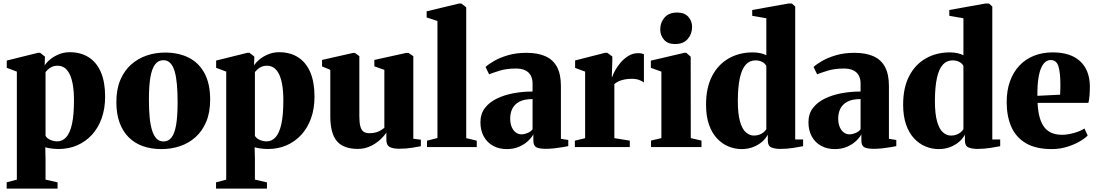

<svg xmlns="http://www.w3.org/2000/svg" viewBox="-20 -838 6248 1094"><path d="M18 236.5V201L76 185.5V-430L18.5 -451.5V-493L196 -537H209L236 -515.5L234.5 -464.5Q243 -480 263.8 -497.8Q284.5 -515.5 314 -528Q343.5 -540.5 377.5 -540.5Q440 -540.5 485.2 -511.8Q530.5 -483 554.8 -426.8Q579 -370.5 579 -287.5Q579 -219.5 559.5 -164.5Q540 -109.5 504 -70.2Q468 -31 419.8 -10Q371.5 11 314 11Q291.5 11 269.8 7.8Q248 4.5 238 1L239.5 70V185.5L308 201V236.5ZM306 -32.5Q336.5 -32.5 358 -57Q379.5 -81.5 390.5 -133Q401.5 -184.5 401.5 -265Q401.5 -321 394.2 -359.2Q387 -397.5 374.2 -420.5Q361.5 -443.5 344.8 -453.5Q328 -463.5 309.5 -463.5Q289.5 -463.5 275.8 -457Q262 -450.5 253.2 -442Q244.5 -433.5 239.5 -427.5V-64Q247.5 -49.5 266.8 -41Q286 -32.5 306 -32.5Z M643 -256Q643 -329.5 665.8 -382.8Q688.5 -436 727.5 -470.5Q766.5 -505 816.2 -521.8Q866 -538.5 920 -538.5Q1000 -538.5 1057.8 -508.2Q1115.5 -478 1146.5 -418.5Q1177.5 -359 1177.5 -270.5Q1177.5 -197 1154.8 -143.5Q1132 -90 1093.2 -55.8Q1054.5 -21.5 1004.8 -5Q955 11.5 900 11.5Q841.5 11.5 794.2 -5.2Q747 -22 713.2 -55.8Q679.5 -89.5 661.2 -139.5Q643 -189.5 643 -256ZM912 -32Q940 -32 957.8 -55.2Q975.5 -78.5 983.8 -128Q992 -177.5 992 -255Q992 -310 988.2 -354.5Q984.5 -399 975.5 -430.2Q966.5 -461.5 950.8 -478.2Q935 -495 911.5 -495Q882.5 -495 864.2 -471.8Q846 -448.5 837.2 -399.2Q828.5 -350 828.5 -271Q828.5 -216 832.5 -172Q836.5 -128 846 -96.8Q855.5 -65.5 871.5 -48.8Q887.5 -32 912 -32Z M1211 236.5V201L1269 185.5V-430L1211.5 -451.5V-493L1389 -537H1402L1429 -515.5L1427.5 -464.5Q1436 -480 1456.8 -497.8Q1477.5 -515.5 1507 -528Q1536.5 -540.5 1570.5 -540.5Q1633 -540.5 1678.2 -511.8Q1723.5 -483 1747.8 -426.8Q1772 -370.5 1772 -287.5Q1772 -219.5 1752.5 -164.5Q1733 -109.5 1697 -70.2Q1661 -31 1612.8 -10Q1564.5 11 1507 11Q1484.5 11 1462.8 7.8Q1441 4.5 1431 1L1432.5 70V185.5L1501 201V236.5ZM1499 -32.5Q1529.5 -32.5 1551 -57Q1572.5 -81.5 1583.5 -133Q1594.5 -184.5 1594.5 -265Q1594.5 -321 1587.2 -359.2Q1580 -397.5 1567.2 -420.5Q1554.5 -443.5 1537.8 -453.5Q1521 -463.5 1502.5 -463.5Q1482.5 -463.5 1468.8 -457Q1455 -450.5 1446.2 -442Q1437.5 -433.5 1432.5 -427.5V-64Q1440.5 -49.5 1459.8 -41Q1479 -32.5 1499 -32.5Z M2253.5 9.5Q2219 9.5 2200.2 -0.8Q2181.5 -11 2181.5 -41.5V-82.5Q2165 -58 2139.8 -36.5Q2114.5 -15 2083.8 -2.2Q2053 10.5 2019.5 10.5Q1937 10.5 1899.5 -33.8Q1862 -78 1862 -176V-440L1815 -459.5V-496.5L1992 -536.5H2002.5L2027.5 -518V-175Q2027.5 -140 2033 -118.8Q2038.5 -97.5 2051 -88.2Q2063.5 -79 2085 -79Q2106.5 -79 2122.5 -83.8Q2138.5 -88.5 2150.2 -95.8Q2162 -103 2170 -109.5V-440L2113 -460V-496.5L2294.5 -536.5H2307.5L2335 -518V-47.5L2378 -42V-5Q2359.5 -1.5 2327.5 4Q2295.5 9.5 2253.5 9.5Z M2472.5 -51.5V-718.5L2411 -738.5V-773.5L2596 -818H2608.5L2636.5 -796.5V-51L2696.5 -36.5V0H2413V-36.5Z M2868 11.5Q2823.5 11.5 2789.5 -7.2Q2755.5 -26 2736.5 -60.5Q2717.5 -95 2717.5 -141.5Q2717.5 -189 2742.8 -222.2Q2768 -255.5 2810.8 -276.2Q2853.5 -297 2906.2 -306.8Q2959 -316.5 3014.5 -316.5V-361.5Q3014.5 -388 3004.5 -407.2Q2994.5 -426.5 2973.5 -437Q2952.5 -447.5 2919 -447.5Q2867.5 -447.5 2828 -435.5Q2788.5 -423.5 2767 -414.5L2746.5 -456.5Q2762 -471 2794.2 -490Q2826.5 -509 2873.5 -523Q2920.5 -537 2979.5 -537Q3045 -537 3088.5 -517.2Q3132 -497.5 3154 -456Q3176 -414.5 3176 -348.5V-47L3218 -40.5V-5.5Q3207 -3 3186 0.5Q3165 4 3139.5 7Q3114 10 3090 10Q3053.5 10 3036.2 1.2Q3019 -7.5 3019 -38V-72.5Q3009 -53.5 2988 -34Q2967 -14.5 2936.8 -1.5Q2906.5 11.5 2868 11.5ZM2952.5 -72.5Q2967 -72.5 2985.5 -80Q3004 -87.5 3014.5 -101.5V-273.5Q2967 -273.5 2939.2 -258.5Q2911.5 -243.5 2899.2 -218.8Q2887 -194 2887 -163Q2887 -136 2895.2 -115.5Q2903.5 -95 2918.2 -83.8Q2933 -72.5 2952.5 -72.5Z M3255.5 0V-36.5L3314 -50.5V-430L3257 -451V-493.5L3427 -537H3440.5L3469 -516V-492L3466 -401H3469.5Q3472 -413 3483.8 -434.8Q3495.5 -456.5 3514.8 -479.8Q3534 -503 3559.8 -519Q3585.5 -535 3615.5 -535Q3628 -535 3636 -533.2Q3644 -531.5 3649 -529V-368Q3640.5 -375 3623 -382Q3605.5 -389 3578.5 -389Q3557 -389 3538.5 -385.2Q3520 -381.5 3505.5 -375Q3491 -368.5 3480.5 -358.5V-51L3568.5 -36.5V0Z M3689.5 0V-37L3748.5 -51V-430L3688.5 -451.5V-492.5L3879 -537H3890.5L3915.5 -515L3916 -51L3977 -37V0ZM3826 -587Q3784.5 -587 3763.2 -612Q3742 -637 3742 -669.5Q3742 -710 3766.8 -738.2Q3791.5 -766.5 3838 -766.5H3839Q3880.5 -766.5 3902 -742.2Q3923.5 -718 3923.5 -684.5Q3923.5 -645 3898.8 -616Q3874 -587 3827 -587Z M4206 11.5Q4166.5 11.5 4130 -3.8Q4093.5 -19 4064.8 -50Q4036 -81 4019.5 -128.8Q4003 -176.5 4003 -242Q4003 -338.5 4037.5 -404.8Q4072 -471 4132.2 -505.2Q4192.5 -539.5 4269 -539.5Q4292.5 -539.5 4313.5 -534.8Q4334.5 -530 4346.5 -523V-734L4266 -748V-781L4472 -818H4492L4511 -801V-43.5H4556V-5Q4537.5 -1 4500 4.8Q4462.5 10.5 4426.5 10.5Q4396 10.5 4375.5 2.2Q4355 -6 4355 -37.5V-71Q4344 -49 4322.2 -30.2Q4300.5 -11.5 4270.8 0Q4241 11.5 4206 11.5ZM4276 -65.5Q4293.5 -65.5 4307.2 -70.8Q4321 -76 4331 -84.5Q4341 -93 4346.5 -102V-462.5Q4338.5 -477.5 4322 -485.8Q4305.5 -494 4285 -494Q4251.5 -494 4229.2 -469.5Q4207 -445 4195.8 -394.5Q4184.5 -344 4184 -264.5Q4184 -189.5 4196.5 -145.8Q4209 -102 4230 -83.8Q4251 -65.5 4276 -65.5Z M4737 11.5Q4692.5 11.5 4658.5 -7.2Q4624.5 -26 4605.5 -60.5Q4586.5 -95 4586.5 -141.5Q4586.5 -189 4611.8 -222.2Q4637 -255.5 4679.8 -276.2Q4722.5 -297 4775.2 -306.8Q4828 -316.5 4883.5 -316.5V-361.5Q4883.5 -388 4873.5 -407.2Q4863.5 -426.5 4842.5 -437Q4821.5 -447.5 4788 -447.5Q4736.5 -447.5 4697 -435.5Q4657.5 -423.5 4636 -414.5L4615.5 -456.5Q4631 -471 4663.2 -490Q4695.5 -509 4742.5 -523Q4789.5 -537 4848.5 -537Q4914 -537 4957.5 -517.2Q5001 -497.5 5023 -456Q5045 -414.5 5045 -348.5V-47L5087 -40.5V-5.5Q5076 -3 5055 0.5Q5034 4 5008.5 7Q4983 10 4959 10Q4922.5 10 4905.2 1.2Q4888 -7.5 4888 -38V-72.5Q4878 -53.5 4857 -34Q4836 -14.5 4805.8 -1.5Q4775.5 11.5 4737 11.5ZM4821.5 -72.5Q4836 -72.5 4854.5 -80Q4873 -87.5 4883.5 -101.5V-273.5Q4836 -273.5 4808.2 -258.5Q4780.5 -243.5 4768.2 -218.8Q4756 -194 4756 -163Q4756 -136 4764.2 -115.5Q4772.5 -95 4787.2 -83.8Q4802 -72.5 4821.5 -72.5Z M5329 11.5Q5289.5 11.5 5253 -3.8Q5216.5 -19 5187.8 -50Q5159 -81 5142.5 -128.8Q5126 -176.5 5126 -242Q5126 -338.5 5160.5 -404.8Q5195 -471 5255.2 -505.2Q5315.5 -539.5 5392 -539.5Q5415.5 -539.5 5436.5 -534.8Q5457.5 -530 5469.5 -523V-734L5389 -748V-781L5595 -818H5615L5634 -801V-43.5H5679V-5Q5660.5 -1 5623 4.8Q5585.5 10.5 5549.5 10.5Q5519 10.5 5498.5 2.2Q5478 -6 5478 -37.5V-71Q5467 -49 5445.2 -30.2Q5423.5 -11.5 5393.8 0Q5364 11.5 5329 11.5ZM5399 -65.5Q5416.5 -65.5 5430.2 -70.8Q5444 -76 5454 -84.5Q5464 -93 5469.5 -102V-462.5Q5461.5 -477.5 5445 -485.8Q5428.5 -494 5408 -494Q5374.5 -494 5352.2 -469.5Q5330 -445 5318.8 -394.5Q5307.5 -344 5307 -264.5Q5307 -189.5 5319.5 -145.8Q5332 -102 5353 -83.8Q5374 -65.5 5399 -65.5Z M5973 11.5Q5882.5 11.5 5825.8 -21.8Q5769 -55 5742.5 -115.2Q5716 -175.5 5716 -256Q5716 -322.5 5734.8 -374.8Q5753.5 -427 5788.2 -464Q5823 -501 5871.2 -520.2Q5919.5 -539.5 5978.5 -539.5Q6079 -539.5 6133.5 -490Q6188 -440.5 6190 -348.5Q6190 -314.5 6187.8 -290.2Q6185.5 -266 6181.5 -252H5892Q5894.5 -202.5 5904.2 -168Q5914 -133.5 5931.5 -111.8Q5949 -90 5974 -80Q5999 -70 6031.5 -70Q6063 -70 6100 -80.5Q6137 -91 6159 -106L6177.5 -66Q6163.5 -50.5 6132.2 -32.2Q6101 -14 6059.5 -1.2Q6018 11.5 5973 11.5ZM5891 -292 6020.5 -298.5Q6021 -313.5 6021.5 -326.8Q6022 -340 6022 -355Q6022 -423.5 6011 -459.8Q6000 -496 5966.5 -496Q5951.5 -496 5937.8 -486Q5924 -476 5913.2 -452.8Q5902.5 -429.5 5896.5 -390.2Q5890.5 -351 5891 -292Z"/></svg>

Font: Merriweather 96pt Black
Style: Regular
Weight: 900
Version: Version 2.100